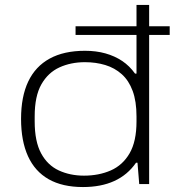

<svg xmlns="http://www.w3.org/2000/svg" viewBox="-20 -743 705 775"><path d="M315 12Q232 12 176.5 -19.5Q121 -51 93 -112.5Q65 -174 65 -263Q65 -353 94 -414Q123 -475 180.5 -506.5Q238 -538 323 -538Q368 -538 405.5 -527.5Q443 -517 473 -497Q503 -477 525 -446H531V-723H582V0H542L535 -86H529Q495 -37 441.5 -12.5Q388 12 315 12ZM319 -34Q379 -34 427 -55Q475 -76 503 -124Q531 -172 531 -253V-273Q531 -334 515.5 -376Q500 -418 471.5 -443.5Q443 -469 405 -480.5Q367 -492 323 -492Q266 -492 220 -471Q174 -450 147 -402.5Q120 -355 120 -273V-253Q120 -172 146 -124Q172 -76 217.5 -55Q263 -34 319 -34ZM285 -602V-637H665V-602Z"/></svg>

Font: Archivo Expanded Thin
Style: Regular
Weight: 250
Width: 7
Designer: Hector Gatti
Foundry: Omnibus-Type
Version: Version 2.001